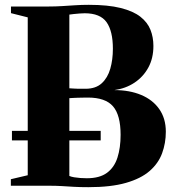

<svg xmlns="http://www.w3.org/2000/svg" viewBox="-20 -770 721 796"><path d="M95 -43.5V-698L25.5 -715.5V-743H180Q211.5 -743 238.5 -744.8Q265.5 -746.5 291.8 -748.2Q318 -750 348 -750Q427.5 -750 479.8 -737Q532 -724 561.8 -700.8Q591.5 -677.5 603.8 -646.5Q616 -615.5 616 -579.5Q616 -528.5 595 -490Q574 -451.5 537.5 -427.2Q501 -403 454 -396.5Q517 -396.5 565 -376.5Q613 -356.5 640.2 -317.8Q667.5 -279 667.5 -224Q667.5 -176.5 652 -134.5Q636.5 -92.5 600.2 -61Q564 -29.5 502 -11.8Q440 6 346.5 6Q311.5 6 286.2 4.5Q261 3 236.8 1.5Q212.5 0 181.5 0H25V-27ZM267.5 -404Q274.5 -403.5 283 -403Q291.5 -402.5 300.2 -402.2Q309 -402 318 -402Q327 -402 334.5 -402Q377 -402 401.8 -424.8Q426.5 -447.5 437.2 -485Q448 -522.5 448 -568Q448 -641 421.8 -678Q395.5 -715 331 -715Q322 -715 309.5 -714Q297 -713 285.5 -711.8Q274 -710.5 267.5 -709.5ZM267.5 -40.5Q275.5 -37 287.5 -35Q299.5 -33 313.2 -32Q327 -31 340 -31Q393 -31 423.5 -53.5Q454 -76 467 -116.8Q480 -157.5 480 -211Q480 -293 448.5 -329.2Q417 -365.5 344.5 -365.5Q334 -365.5 323.2 -365.2Q312.5 -365 302.5 -364.8Q292.5 -364.5 283.5 -364Q274.5 -363.5 267.5 -363ZM397.5 -227.5V-188H29.5V-227.5Z"/></svg>

Font: Merriweather 120pt ExtraBold
Style: Regular
Weight: 800
Version: Version 2.100